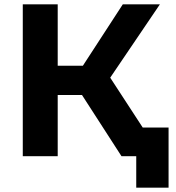

<svg xmlns="http://www.w3.org/2000/svg" viewBox="-20 -720 812 885"><path d="M358 -282H246V0H85V-700H246V-417H362L546 -700H717L488 -362L724 0H540ZM757 -132V145H608V0H540V-132Z"/></svg>

Font: Montserrat Alternates
Style: Bold
Weight: 700
Designer: Julieta Ulanovsky
Foundry: Julieta Ulanovsky
Version: Version 7.200